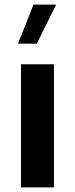

<svg xmlns="http://www.w3.org/2000/svg" viewBox="-20 -811 324 831"><path d="M125.1 -791 57.6 -621.9H139.3L222.8 -791ZM70.9 -532.8V0H213.5V-532.8Z"/></svg>

Font: Estedad VF
Style: Regular
Weight: 100
Designer: Amin Abedi
Version: Version 7.3